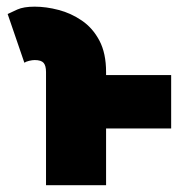

<svg xmlns="http://www.w3.org/2000/svg" viewBox="-20 -542 555 562"><path d="M290.5 -331.1V-322.3H481V-166H290.5V0H114.7V-331.1Q114.7 -349.6 107.7 -357.9Q100.6 -366.2 81.5 -366.2Q74.7 -366.2 65.4 -364Q56.2 -361.8 51.3 -358.4L2.4 -501Q12.2 -505.9 30.8 -514.2Q49.3 -522.5 81.5 -522.5Q115.2 -522.5 151.6 -512.9Q188 -503.4 219.7 -481.7Q251.5 -460 271 -423.1Q290.5 -386.2 290.5 -331.1Z"/></svg>

Font: Giphurs Black
Style: Regular
Weight: 900
Version: Version 0.920; ttfautohint (v1.8.4.7-5d5b)